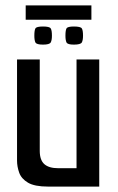

<svg xmlns="http://www.w3.org/2000/svg" viewBox="-20 -690 435 710"><path d="M158 0Q108 0 83.5 -14.5Q59 -29 51 -51.5Q43 -74 43 -96V-470H127V-132Q127 -98 144 -83Q161 -68 195 -68H263V-470H347V0ZM253 -525Q230 -525 226 -533Q222 -541 222 -558Q222 -578 226 -585Q230 -592 253 -592Q278 -592 282.5 -585Q287 -578 287 -558Q287 -541 282.5 -533Q278 -525 253 -525ZM139 -525Q115 -525 111 -533Q107 -541 107 -558Q107 -578 111 -585Q115 -592 139 -592Q163 -592 167.5 -585Q172 -578 172 -558Q172 -541 167.5 -533Q163 -525 139 -525ZM75 -617V-670H318V-617Z"/></svg>

Font: Smooch Sans SemiBold
Style: Bold
Weight: 600
Designer: Robert E. Leuschke
Foundry: Robert E. Leuschke
Version: Version 1.010; ttfautohint (v1.8.3)